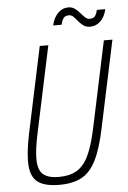

<svg xmlns="http://www.w3.org/2000/svg" viewBox="-65 -1056 746 1116"><g transform="rotate(-5 308.0 -497.5)"><path d="M236 14Q154 14 113 -14.5Q72 -43 66.5 -111Q61 -179 85 -295L192 -800H242L134 -291Q113 -192 115.5 -135.5Q118 -79 147.5 -55.5Q177 -32 237 -32Q300 -32 341.5 -56.5Q383 -81 410.5 -138.5Q438 -196 459 -295L566 -800H616L508 -291Q484 -175 450.5 -108Q417 -41 366 -13.5Q315 14 236 14ZM494 -886Q471 -886 455 -897.5Q439 -909 426.5 -924.5Q414 -940 402.5 -951.5Q391 -963 376 -963Q353 -963 343.5 -948.5Q334 -934 329 -912H280Q290 -957 316 -983Q342 -1009 377 -1009Q398 -1009 414 -997.5Q430 -986 443 -970.5Q456 -955 468.5 -943.5Q481 -932 495 -932Q518 -932 527.5 -946Q537 -960 541 -980H590Q581 -937 555 -911.5Q529 -886 494 -886Z"/></g></svg>

Font: Victor Mono Thin
Style: Italic
Weight: 100
Italic angle: -12°
Monospace: yes
Designer: Rune Bjørnerås
Version: Version 1.561;gftools[0.9.30]